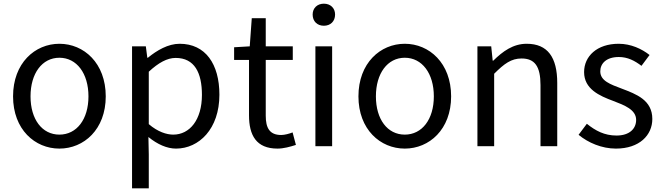

<svg xmlns="http://www.w3.org/2000/svg" viewBox="-20 -795 3603 1044"><path d="M303 13C436 13 555 -91 555 -271C555 -452 436 -557 303 -557C170 -557 51 -452 51 -271C51 -91 170 13 303 13ZM303 -63C209 -63 146 -146 146 -271C146 -396 209 -481 303 -481C397 -481 461 -396 461 -271C461 -146 397 -63 303 -63Z M698 229H789V45L787 -50C836 -10 888 13 937 13C1062 13 1173 -94 1173 -280C1173 -447 1097 -557 957 -557C894 -557 833 -521 784 -481H781L773 -543H698ZM922 -63C886 -63 838 -78 789 -120V-405C842 -454 889 -480 935 -480C1038 -480 1078 -399 1078 -279C1078 -144 1012 -63 922 -63Z M1489 13C1522 13 1558 3 1589 -7L1571 -75C1553 -68 1528 -61 1509 -61C1446 -61 1425 -99 1425 -166V-469H1572V-543H1425V-696H1349L1338 -543L1253 -538V-469H1334V-168C1334 -60 1373 13 1489 13Z M1741 -655C1777 -655 1802 -679 1802 -716C1802 -751 1777 -775 1741 -775C1705 -775 1680 -751 1680 -716C1680 -679 1705 -655 1741 -655ZM1695 0H1786V-543H1695Z M2181 13C2314 13 2433 -91 2433 -271C2433 -452 2314 -557 2181 -557C2048 -557 1929 -452 1929 -271C1929 -91 2048 13 2181 13ZM2181 -63C2087 -63 2024 -146 2024 -271C2024 -396 2087 -481 2181 -481C2275 -481 2339 -396 2339 -271C2339 -146 2275 -63 2181 -63Z M2576 0H2667V-394C2722 -449 2760 -477 2816 -477C2888 -477 2919 -434 2919 -332V0H3010V-344C3010 -483 2958 -557 2844 -557C2770 -557 2714 -516 2662 -465H2659L2651 -543H2576Z M3329 13C3457 13 3527 -60 3527 -148C3527 -251 3440 -283 3361 -313C3300 -336 3244 -355 3244 -407C3244 -449 3276 -485 3345 -485C3393 -485 3431 -465 3468 -437L3512 -496C3470 -529 3411 -557 3344 -557C3226 -557 3156 -489 3156 -403C3156 -311 3239 -274 3315 -246C3375 -223 3439 -199 3439 -143C3439 -96 3404 -58 3332 -58C3267 -58 3218 -84 3171 -122L3126 -62C3178 -19 3252 13 3329 13Z"/></svg>

Font: DAIFUKU Sans JP
Style: Regular
Weight: 400
Designer: Original font ‘Source Han Sans JP’ : Ryoko NISHIZUKA  (kana, bopomofo & ideographs); Paul D. Hunt (Latin, Greek & Cyrill
Foundry: Daifuku
Version: Version 1.001